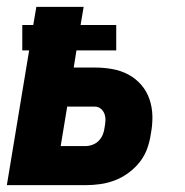

<svg xmlns="http://www.w3.org/2000/svg" viewBox="-20 -540 540 560"><path d="M0 0 65 -393H45V-467H77L86 -520H224L215 -467H319V-393H203L195 -343H257Q283 -343 308 -338.5Q333 -334 354.5 -322.5Q376 -311 392 -292.5Q408 -274 416 -250.5Q424 -227 424.5 -201.5Q425 -176 420 -150Q417 -128 409.5 -107Q402 -86 388 -68Q374 -50 355 -36Q336 -22 315 -14Q294 -6 272.5 -3Q251 0 230 0ZM157 -114H230Q240 -114 250.5 -118Q261 -122 268.5 -130Q276 -138 280 -148Q284 -158 285 -168Q287 -178 287.5 -188Q288 -198 285 -207Q282 -216 274.5 -222.5Q267 -229 257 -229H176Z"/></svg>

Font: Iosevka SS04 Heavy Oblique
Style: Regular
Weight: 900
Italic angle: -9°
Monospace: yes
Designer: Belleve Invis
Foundry: Belleve Invis
Version: Version 19.0.0; ttfautohint (v1.8.4)